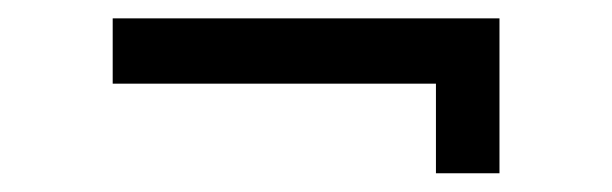

<svg xmlns="http://www.w3.org/2000/svg" viewBox="-20 -405 660 207"><path d="M450 -218.2V-314.8H101.5V-385.2H518.5V-218.2Z"/></svg>

Font: Space 7353
Style: Regular
Weight: 400
Designer: Christine Claussen + Ruben Lyon  (Space 7353)
Version: Version 1.000;FEAKit 1.0